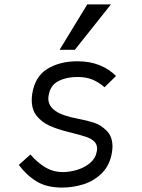

<svg xmlns="http://www.w3.org/2000/svg" viewBox="-20 -837 640 868"><path d="M65 -91.5 117.5 -138.5Q151 -100 186.5 -79.5Q222 -59 262.5 -59Q294.5 -59 328.2 -69Q362 -79 387 -100Q412 -121 417.5 -152Q419 -159 419 -165Q419 -185 405.5 -197.8Q392 -210.5 370 -218Q348 -225.5 306.5 -236L285 -241.5Q237 -253.5 202.8 -269.2Q168.5 -285 146 -313Q123.5 -341 123.5 -384.5Q123.5 -399 125.5 -411.5Q137.5 -490.5 193.5 -525.2Q249.5 -560 330.5 -560Q386.5 -560 430.2 -542.2Q474 -524.5 504.5 -493.5L452.5 -442.5Q427 -465 398.5 -477Q370 -489 329.5 -489Q280 -489 243.8 -470.2Q207.5 -451.5 200 -406Q198.5 -398.5 198.5 -391.5Q198.5 -358.5 229.5 -336.2Q260.5 -314 330.5 -300.5Q374 -292.5 404.8 -282.5Q435.5 -272.5 462 -246.2Q488.5 -220 488.5 -174Q488.5 -163 486 -147Q476.5 -90 441.2 -54.8Q406 -19.5 358.5 -4.2Q311 11 260.5 11Q191.5 11 146 -16.5Q100.5 -44 65 -91.5ZM249.5 -612 374.5 -817H481.5L318.5 -612Z"/></svg>

Font: JuliaMono Light
Style: Italic
Weight: 300
Italic angle: -9°
Monospace: yes
Designer: cormullion
Foundry: corm
Version: Version 0.054; ttfautohint (v1.8.4)